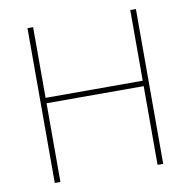

<svg xmlns="http://www.w3.org/2000/svg" viewBox="-80 -793 866 872"><g transform="rotate(-10 353.0 -357.0)"><path d="M603 0H577V-363H129V0H103V-714H129V-388H577V-714H603Z"/></g></svg>

Font: Noto Sans Thin
Style: Regular
Weight: 100
Designer: Monotype Design Team
Foundry: Monotype Imaging Inc.
Version: Version 2.007